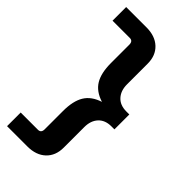

<svg xmlns="http://www.w3.org/2000/svg" viewBox="-308 -836 1157 1157"><g transform="rotate(45 270.5 -257.5)"><path d="M192.9 250H20V133.8H167Q193.8 133.8 193.8 103V-53.2Q193.8 -138.2 223.4 -187Q252.9 -235.8 320.8 -257.8Q252.9 -279.3 223.4 -327.9Q193.8 -376.5 193.8 -461.9V-618.2Q193.8 -648.9 167 -648.9H20V-765.1H192.9Q267.1 -765.1 310.1 -724.6Q353 -684.1 353 -615.2V-439.9Q353 -385.7 382.6 -353.3Q412.1 -320.8 465.8 -320.8H491.2V-193.8H465.8Q412.1 -193.8 382.6 -161.6Q353 -129.4 353 -75.2V100.1Q353 168.9 310.1 209.5Q267.1 250 192.9 250Z"/></g></svg>

Font: Messapia Bold
Style: Regular
Weight: 400
Designer: Luca Marsano
Foundry: Collletttivo
Version: Version 1.000;FEAKit 1.0